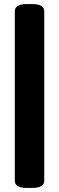

<svg xmlns="http://www.w3.org/2000/svg" viewBox="-20 -788 290 946"><path d="M114 138Q53 138 53 103V-733Q53 -768 114 -768H137Q198 -768 198 -733V103Q198 138 137 138Z"/></svg>

Font: Asap Black
Style: Regular
Weight: 900
Designer: Pablo Cosgaya
Foundry: Omnibus-Type
Version: Version 3.001; ttfautohint (v1.8.4.7-5d5b)